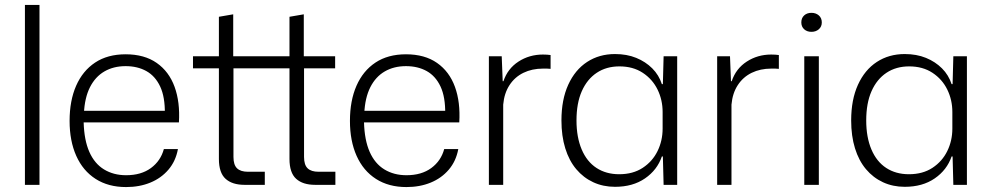

<svg xmlns="http://www.w3.org/2000/svg" viewBox="-20 -749 4019 778"><path d="M81 0V-729H140V0Z M491 9Q419 9 367.5 -24Q316 -57 289 -117.5Q262 -178 262 -259Q262 -341 288.5 -401.5Q315 -462 365.5 -495.5Q416 -529 489 -529Q565 -529 615 -494Q665 -459 687.5 -397Q710 -335 705 -253H319Q321 -181 342 -133.5Q363 -86 401.5 -62.5Q440 -39 491 -39Q552 -39 591.5 -68Q631 -97 644 -145H701Q692 -96 662.5 -61.5Q633 -27 589 -9Q545 9 491 9ZM320 -289 313 -300H655L648 -287Q649 -356 629 -398.5Q609 -441 573 -461Q537 -481 489 -481Q440 -481 403 -459.5Q366 -438 344.5 -395.5Q323 -353 320 -289Z M971 0Q921 0 894 -24.5Q867 -49 867 -105V-472H762V-521H867V-681L925 -691V-521H1153V-681L1211 -691V-521H1338V-472H1212V-113Q1212 -81 1226.5 -67Q1241 -53 1271 -53H1339V0H1257Q1207 0 1180 -24.5Q1153 -49 1153 -105V-472H926V-113Q926 -81 940.5 -67Q955 -53 985 -53H1053V0Z M1627 9Q1555 9 1503.5 -24Q1452 -57 1425 -117.5Q1398 -178 1398 -259Q1398 -341 1424.5 -401.5Q1451 -462 1501.5 -495.5Q1552 -529 1625 -529Q1701 -529 1751 -494Q1801 -459 1823.5 -397Q1846 -335 1841 -253H1455Q1457 -181 1478 -133.5Q1499 -86 1537.5 -62.5Q1576 -39 1627 -39Q1688 -39 1727.5 -68Q1767 -97 1780 -145H1837Q1828 -96 1798.5 -61.5Q1769 -27 1725 -9Q1681 9 1627 9ZM1456 -289 1449 -300H1791L1784 -287Q1785 -356 1765 -398.5Q1745 -441 1709 -461Q1673 -481 1625 -481Q1576 -481 1539 -459.5Q1502 -438 1480.5 -395.5Q1459 -353 1456 -289Z M1961 0V-521H2013L2017 -420H2020Q2037 -471 2081 -499.5Q2125 -528 2180 -528Q2189 -528 2196.5 -527.5Q2204 -527 2211 -526V-470Q2205 -471 2196.5 -471Q2188 -471 2180 -471Q2136 -471 2101 -454Q2066 -437 2044.5 -404Q2023 -371 2019 -325V0Z M2472 8Q2424 8 2384 -10.5Q2344 -29 2315 -63.5Q2286 -98 2270.5 -148Q2255 -198 2255 -261Q2255 -345 2282.5 -405.5Q2310 -466 2359 -498Q2408 -530 2472 -530Q2520 -530 2558 -514.5Q2596 -499 2623 -472Q2650 -445 2662 -408H2666L2669 -521H2724V0H2669L2666 -115H2662Q2643 -60 2593.5 -26Q2544 8 2472 8ZM2489 -43Q2545 -43 2584.5 -69Q2624 -95 2644.5 -137Q2665 -179 2665 -228V-295Q2665 -344 2644.5 -386Q2624 -428 2584.5 -454Q2545 -480 2490 -480Q2437 -480 2398 -454Q2359 -428 2337.5 -379.5Q2316 -331 2316 -261Q2316 -193 2337 -143.5Q2358 -94 2397 -68.5Q2436 -43 2489 -43Z M2886 0V-521H2938L2942 -420H2945Q2962 -471 3006 -499.5Q3050 -528 3105 -528Q3114 -528 3121.5 -527.5Q3129 -527 3136 -526V-470Q3130 -471 3121.5 -471Q3113 -471 3105 -471Q3061 -471 3026 -454Q2991 -437 2969.5 -404Q2948 -371 2944 -325V0Z M3239 0V-521H3298V0ZM3268 -620Q3250 -620 3238.5 -630.5Q3227 -641 3227 -658Q3227 -676 3238.5 -686.5Q3250 -697 3268 -697Q3286 -697 3298 -686.5Q3310 -676 3310 -658Q3310 -641 3298 -630.5Q3286 -620 3268 -620Z M3646 8Q3598 8 3558 -10.5Q3518 -29 3489 -63.5Q3460 -98 3444.5 -148Q3429 -198 3429 -261Q3429 -345 3456.5 -405.5Q3484 -466 3533 -498Q3582 -530 3646 -530Q3694 -530 3732 -514.5Q3770 -499 3797 -472Q3824 -445 3836 -408H3840L3843 -521H3898V0H3843L3840 -115H3836Q3817 -60 3767.5 -26Q3718 8 3646 8ZM3663 -43Q3719 -43 3758.5 -69Q3798 -95 3818.5 -137Q3839 -179 3839 -228V-295Q3839 -344 3818.5 -386Q3798 -428 3758.5 -454Q3719 -480 3664 -480Q3611 -480 3572 -454Q3533 -428 3511.5 -379.5Q3490 -331 3490 -261Q3490 -193 3511 -143.5Q3532 -94 3571 -68.5Q3610 -43 3663 -43Z"/></svg>

Font: Mona Sans Light
Style: Regular
Weight: 300
Designer: Deni Anggara
Foundry: GitHub
Version: Version 2.000